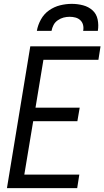

<svg xmlns="http://www.w3.org/2000/svg" viewBox="-20 -975 541 995"><path d="M16 0 137 -735H501L490 -665H205L164 -417H393L381 -347H152L106 -70H391L380 0ZM171 -815Q176 -845 192 -874Q208 -903 234.5 -921.5Q261 -940 291.5 -947.5Q322 -955 352 -955Q382 -955 410.5 -947.5Q439 -940 459.5 -921.5Q480 -903 486 -874Q492 -845 487 -815H411Q414 -831 410.5 -845.5Q407 -860 396.5 -870Q386 -880 371.5 -884Q357 -888 341 -888Q325 -888 309.5 -884Q294 -880 279.5 -870Q265 -860 257.5 -845.5Q250 -831 247 -815Z"/></svg>

Font: Iosevka SS18
Style: Italic
Weight: 400
Italic angle: -9°
Monospace: yes
Designer: Belleve Invis
Foundry: Belleve Invis
Version: Version 25.1.1; ttfautohint (v1.8.4)